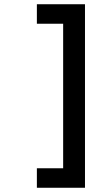

<svg xmlns="http://www.w3.org/2000/svg" viewBox="-20 -762 513 906"><path d="M154 -650V-742H381V124H154V32H278V-650Z"/></svg>

Font: Sapa
Style: Regular
Weight: 400
Version: Version 1.20 June 8, 2016